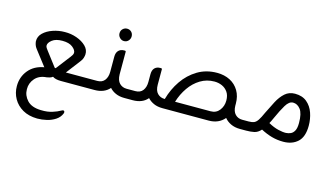

<svg xmlns="http://www.w3.org/2000/svg" viewBox="-95 -847 2582 1498"><g transform="rotate(15 1196.0 -98.5)"><path d="M264 1Q203 5 170 43Q137 81 138 130Q138 181 174 219.5Q210 258 284 260Q314 261 336.5 258Q359 255 380 248Q397 243 411.5 236.5Q426 230 443 221Q457 213 463 220Q469 227 464 240Q451 272 420 292.5Q389 313 350.5 322Q312 331 274 331Q205 330 156.5 302Q108 274 82 228Q56 182 56 127Q56 53 100.5 -1.5Q145 -56 225 -70L131 -192Q120 -206 115 -221Q110 -236 109 -249Q108 -288 137.5 -316.5Q167 -345 213.5 -361Q260 -377 309 -377Q359 -378 405.5 -361.5Q452 -345 481.5 -316Q511 -287 509 -249Q508 -236 503.5 -221Q499 -206 488 -192L398 -74H635V0H377Q333 0 310 -16Q300 -8 288 -4.5Q276 -1 264 1ZM198 -239Q198 -229 204.5 -219.5Q211 -210 217 -202L303 -89Q310 -82 315 -89L402 -202Q408 -210 414 -219.5Q420 -229 420 -239Q420 -261 391.5 -283.5Q363 -306 309 -306Q255 -306 226.5 -283.5Q198 -261 198 -239Z M772 -428Q752 -428 737.5 -443Q723 -458 723 -478Q723 -500 737.5 -514Q752 -528 772 -528Q793 -528 807 -514Q821 -500 821 -478Q821 -458 807 -443Q793 -428 772 -428ZM888 -74H942V0H890Q850 0 819.5 -13.5Q789 -27 770 -49Q727 0 649 0H623V-74H651Q691 -74 711 -100.5Q731 -127 731 -169V-291Q731 -323 747.5 -340.5Q764 -358 792 -358H799Q807 -358 807 -350V-168Q808 -120 831 -97Q854 -74 888 -74Z M1822 -74H1877V0H1824Q1781 0 1749 -15.5Q1717 -31 1698 -55Q1651 0 1572 0H1198Q1157 0 1127 -13.5Q1097 -27 1077 -49Q1036 0 957 0H931V-74H959Q999 -74 1019 -100.5Q1039 -127 1039 -169V-232Q1039 -265 1055.5 -282Q1072 -299 1100 -299H1107Q1115 -299 1115 -292V-168Q1115 -120 1138 -97Q1161 -74 1195 -74H1197Q1220 -157 1267 -225.5Q1314 -294 1383 -335.5Q1452 -377 1540 -377Q1599 -377 1644.5 -353.5Q1690 -330 1716 -286Q1742 -242 1742 -182V-166Q1743 -120 1765.5 -97Q1788 -74 1822 -74ZM1280 -74H1567Q1612 -74 1638 -107.5Q1664 -141 1664 -186Q1664 -228 1645.5 -254.5Q1627 -281 1598.5 -293.5Q1570 -306 1537 -306Q1475 -306 1424 -275Q1373 -244 1336.5 -191.5Q1300 -139 1280 -74Z M2169 -377Q2228 -377 2265 -346Q2302 -315 2319 -266Q2336 -217 2336 -163Q2336 -73 2291.5 -32Q2247 9 2175 9Q2126 9 2081.5 -3.5Q2037 -16 1992 -40Q1967 -12 1938 -6Q1909 0 1874 0H1865V-74H1873Q1900 -74 1916.5 -80.5Q1933 -87 1947.5 -108.5Q1962 -130 1981 -173Q2006 -225 2030.5 -271.5Q2055 -318 2088 -347.5Q2121 -377 2169 -377ZM2178 -63Q2198 -64 2216 -72Q2234 -80 2245.5 -101.5Q2257 -123 2257 -164Q2257 -241 2232 -273.5Q2207 -306 2172 -306Q2140 -306 2113.5 -262Q2087 -218 2058 -153Q2051 -137 2045 -125Q2039 -113 2034 -104Q2077 -80 2115 -71Q2153 -62 2178 -63Z"/></g></svg>

Font: Zain
Style: Regular
Weight: 400
Designer: Zain,Boutros
Foundry: Mobile Telecommunications Company (Zain), 2024
Version: Version 1.51; ttfautohint (v1.8.4)